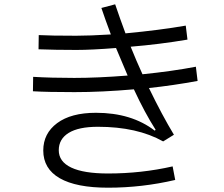

<svg xmlns="http://www.w3.org/2000/svg" viewBox="-20 -835 1040 892"><path d="M782 -62 794 1Q640 37 482 37Q334 37 257.5 -7Q181 -51 181 -136Q181 -215 245.5 -263Q310 -311 426 -311Q591 -311 699 -228L703 -232Q652 -312 602 -420Q453 -407 326 -407Q200 -407 133 -411L134 -478Q219 -473 325 -473Q433 -473 573 -484Q542 -556 519 -612Q406 -603 335 -603Q236 -603 159 -606L160 -672Q212 -669 334 -669Q397 -669 495 -675Q468 -747 451 -798L515 -815Q538 -747 563 -680Q722 -695 843 -716L851 -651Q721 -629 587 -618Q614 -551 642 -490Q780 -504 890 -525L898 -459Q784 -438 672 -426Q733 -300 788 -209L738 -178Q617 -246 435 -246Q345 -246 299 -217.5Q253 -189 253 -137Q253 -84 311 -56.5Q369 -29 482 -29Q637 -29 782 -62Z"/></svg>

Font: PlemolJP35 Console
Style: Regular
Weight: 400
Version: v2.0.3; ttfautohint (v1.8.4.7-5d5b-dirty) -l 6 -r 45 -G 200 